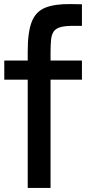

<svg xmlns="http://www.w3.org/2000/svg" viewBox="-20 -922 436 942"><path d="M116 -494V-670Q116 -764 135.5 -814.5Q155 -865 201.5 -884Q248 -903 327 -902L382 -901V-795H349Q304 -796 279 -789.5Q254 -783 243.5 -767.5Q233 -752 230.5 -726.5Q228 -701 228 -662V-494ZM116 0V-634H228V0ZM1 -531V-625H382V-531Z"/></svg>

Font: Matangi
Style: Bold
Weight: 700
Designer: Prashant Pant
Foundry: The Graphic Ant
Version: Version 3.002